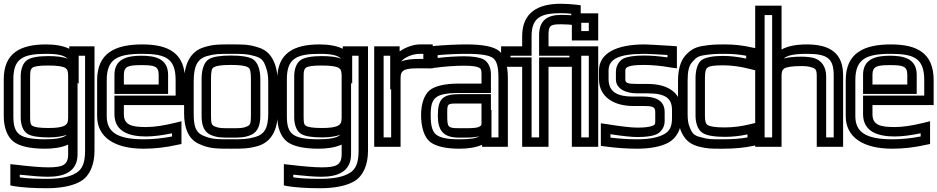

<svg xmlns="http://www.w3.org/2000/svg" viewBox="-22 -755 4980 1020"><path d="M-2 -334V-137C-2 -79 16 -30 48 -4C80 22 139 35 217 35C252 35 302 31 340 13V64C340 123 310 134 233 134C193 134 137 129 61 120L33 117V145V209V230L53 234C97 241 155 245 225 245C304 245 368 232 410 206C455 178 480 120 480 46V-484V-509H455H371H346V-496C315 -511 273 -519 223 -519C86 -519 -2 -473 -2 -334ZM340 -131C340 -105 335 -96 322 -88C305 -79 279 -75 236 -75C188 -75 162 -79 150 -87C141 -92 138 -102 138 -131V-350C138 -378 141 -388 150 -395C161 -403 186 -407 234 -407C285 -407 312 -402 325 -394C336 -387 340 -377 340 -350V-131ZM337 -443C314 -453 278 -457 234 -457C181 -457 141 -450 121 -435C99 -419 88 -386 88 -350V-131C88 -93 100 -59 124 -44C144 -31 184 -25 236 -25C275 -25 309 -30 333 -39C314 -20 264 -15 217 -15C145 -15 102 -24 80 -42C58 -60 49 -87 49 -137V-334C49 -443 98 -469 223 -469C286 -469 320 -461 337 -443ZM390 -131V-177V-318L392 -311L396 -312V-437V-459H430V46C430 110 415 144 384 163C349 185 299 195 225 195C167 195 121 193 83 187V173C146 180 197 184 233 184C319 184 390 157 390 64V-52V-131Z M734 -519C591 -519 494 -474 494 -329V-138C494 -26 586 35 742 35C800 35 861 28 922 14L942 10V-10V-79V-111L910 -103C849 -88 798 -80 754 -80C675 -80 636 -92 636 -149V-197H936H961V-222V-329C961 -473 873 -519 734 -519ZM734 -469C860 -469 911 -443 911 -329V-247H611H586V-222V-149C586 -54 667 -30 754 -30C793 -30 840 -36 892 -47V-30C840 -20 791 -15 742 -15C601 -15 545 -53 545 -138V-329C545 -442 602 -469 734 -469ZM729 -409C798 -409 821 -404 821 -357V-306H636V-357C636 -403 660 -409 729 -409ZM729 -459C655 -459 586 -443 586 -357V-281V-256H611H846H871V-281V-357C871 -443 804 -459 729 -459Z M1453 -321C1453 -355 1448 -386 1440 -410C1423 -457 1399 -489 1347 -504C1296 -520 1267 -519 1205 -519C1142 -519 1113 -520 1062 -504C987 -482 956 -410 956 -321V-153C956 -78 977 -17 1034 9C1089 35 1128 35 1205 35C1266 35 1297 35 1347 21C1420 0 1453 -66 1453 -153V-321ZM1403 -321V-153C1403 -77 1385 -42 1333 -27C1290 -15 1266 -15 1205 -15C1128 -15 1100 -15 1054 -36C1017 -53 1007 -86 1007 -153V-321C1007 -400 1024 -441 1077 -457C1120 -469 1141 -469 1205 -469C1268 -469 1289 -469 1332 -457C1369 -446 1379 -433 1392 -394C1399 -374 1403 -351 1403 -321ZM1311 -140C1311 -103 1308 -91 1292 -84C1267 -73 1253 -74 1205 -74C1156 -74 1142 -73 1117 -84C1101 -91 1099 -103 1099 -140V-336C1099 -377 1103 -392 1113 -397C1127 -406 1155 -410 1205 -410C1254 -410 1282 -406 1296 -397C1306 -392 1311 -377 1311 -336V-140ZM1361 -140V-336C1361 -385 1347 -425 1321 -441C1299 -454 1258 -460 1205 -460C1151 -460 1110 -454 1088 -441C1062 -425 1049 -385 1049 -336V-140C1049 -97 1058 -56 1096 -39C1132 -23 1158 -24 1205 -24C1251 -24 1277 -23 1313 -39C1351 -56 1361 -97 1361 -140Z M1451 -334V-137C1451 -79 1469 -30 1501 -4C1533 22 1592 35 1670 35C1705 35 1755 31 1793 13V64C1793 123 1763 134 1686 134C1646 134 1590 129 1514 120L1486 117V145V209V230L1506 234C1550 241 1608 245 1678 245C1757 245 1821 232 1863 206C1908 178 1933 120 1933 46V-484V-509H1908H1824H1799V-496C1768 -511 1726 -519 1676 -519C1539 -519 1451 -473 1451 -334ZM1793 -131C1793 -105 1788 -96 1775 -88C1758 -79 1732 -75 1689 -75C1641 -75 1615 -79 1603 -87C1594 -92 1591 -102 1591 -131V-350C1591 -378 1594 -388 1603 -395C1614 -403 1639 -407 1687 -407C1738 -407 1765 -402 1778 -394C1789 -387 1793 -377 1793 -350V-131ZM1790 -443C1767 -453 1731 -457 1687 -457C1634 -457 1594 -450 1574 -435C1552 -419 1541 -386 1541 -350V-131C1541 -93 1553 -59 1577 -44C1597 -31 1637 -25 1689 -25C1728 -25 1762 -30 1786 -39C1767 -20 1717 -15 1670 -15C1598 -15 1555 -24 1533 -42C1511 -60 1502 -87 1502 -137V-334C1502 -443 1551 -469 1676 -469C1739 -469 1773 -461 1790 -443ZM1843 -131V-177V-318L1845 -311L1849 -312V-437V-459H1883V46C1883 110 1868 144 1837 163C1802 185 1752 195 1678 195C1620 195 1574 193 1536 187V173C1599 180 1650 184 1686 184C1772 184 1843 157 1843 64V-52V-131Z M2101 -482V-484V-509H2076H1991H1966V-484V0V25H1991H2081H2106V0V-341C2106 -386 2132 -392 2202 -392H2252H2277V-417V-494V-519H2252H2208C2176 -519 2134 -505 2101 -482ZM2056 -280V-25H2016V-459H2051V-405V-280H2056ZM2109 -428C2128 -452 2172 -469 2208 -469H2227V-442H2202C2168 -442 2135 -439 2109 -428Z M2676 0V-342C2676 -408 2660 -459 2630 -484C2601 -508 2540 -519 2457 -519C2403 -519 2342 -516 2275 -510L2253 -508V-485V-419V-391L2281 -394C2341 -402 2395 -406 2444 -406C2487 -406 2511 -402 2524 -395C2533 -390 2536 -384 2536 -363V-311H2416C2344 -311 2289 -299 2260 -275C2231 -250 2215 -202 2215 -144C2215 -78 2232 -26 2263 -1C2294 23 2348 35 2418 35C2467 35 2509 28 2539 14V25H2564H2651H2676V0ZM2354 -141C2354 -208 2350 -205 2422 -205H2536V-98C2536 -72 2485 -74 2433 -74H2415C2357 -74 2354 -80 2354 -141ZM2304 -141C2304 -64 2331 -24 2415 -24H2433C2457 -24 2493 -23 2524 -31C2508 -20 2475 -15 2418 -15C2354 -15 2316 -23 2295 -40C2275 -56 2266 -86 2266 -144C2266 -194 2274 -221 2293 -236C2312 -253 2350 -261 2416 -261H2561H2586V-286V-363C2586 -395 2572 -425 2548 -439C2528 -450 2491 -456 2444 -456C2401 -456 2354 -453 2303 -447V-462C2359 -467 2410 -469 2457 -469C2536 -469 2580 -461 2599 -445C2617 -430 2626 -400 2626 -342V-25H2589V-46V-171H2586V-230V-255H2561H2422C2331 -255 2304 -232 2304 -141Z M2960 -626C2987 -626 3012 -624 3034 -621L3063 -617V-646V-705V-727L3040 -730C3012 -733 2983 -735 2957 -735C2836 -735 2752 -689 2752 -562V-509H2665H2640V-484V-425V-400H2665H2752V0V25H2777H2867H2892V0V-400H3028H3053V-425V-484V-509H3028H2892V-568C2892 -620 2901 -626 2960 -626ZM2960 -676C2887 -676 2842 -648 2842 -568V-484V-459H2867H3003V-450H2867H2842V-425V-25H2802V-425V-450H2777H2690V-459H2777H2802V-484V-562C2802 -660 2849 -685 2957 -685C2975 -685 2993 -684 3013 -682V-674C2996 -675 2978 -676 2960 -676Z M3156 -565V-659V-684H3131H3041H3016V-659V-565V-540H3041H3131H3156V-565ZM3106 -590H3066V-634H3106V-590ZM3156 0V-484V-509H3131H3041H3016V-484V0V25H3041H3131H3156V0ZM3106 -25H3066V-459H3106V-25Z M3340 -192H3395C3444 -192 3459 -188 3459 -160V-111C3459 -94 3457 -92 3445 -87C3427 -80 3402 -77 3364 -77C3333 -77 3279 -83 3199 -96L3170 -100V-71V-2V20L3192 23C3252 31 3309 35 3362 35C3432 35 3490 24 3530 2C3573 -22 3598 -70 3598 -128V-170C3598 -259 3530 -309 3420 -309H3364C3311 -309 3300 -315 3300 -333V-374C3300 -390 3301 -393 3312 -399C3325 -406 3351 -410 3398 -410C3440 -410 3488 -406 3544 -396L3574 -392V-421V-486V-509L3550 -511C3468 -516 3418 -519 3402 -519C3251 -519 3160 -471 3160 -380V-335C3160 -237 3244 -192 3340 -192ZM3340 -242C3257 -242 3211 -267 3211 -335V-380C3211 -441 3264 -469 3402 -469C3415 -469 3456 -467 3524 -463V-450C3477 -457 3434 -460 3398 -460C3348 -460 3309 -454 3288 -443C3265 -430 3250 -402 3250 -374V-333C3250 -286 3298 -259 3364 -259H3420C3513 -259 3548 -233 3548 -170V-128C3548 -82 3535 -58 3506 -42C3473 -24 3427 -15 3362 -15C3317 -15 3270 -18 3221 -24V-42C3286 -32 3334 -27 3364 -27C3405 -27 3440 -31 3462 -40C3490 -51 3509 -80 3509 -111V-160C3509 -227 3451 -242 3395 -242H3340Z M3999 -4V-72V-104L3967 -96C3919 -84 3873 -78 3828 -78C3777 -78 3750 -83 3737 -91C3727 -98 3723 -110 3723 -141V-339C3723 -374 3727 -388 3736 -395C3746 -404 3770 -408 3818 -408C3863 -408 3910 -402 3960 -389L3992 -381V-413V-479V-499L3972 -503C3925 -514 3876 -519 3829 -519C3777 -519 3757 -518 3712 -511C3666 -504 3641 -485 3618 -459C3591 -428 3580 -379 3580 -326V-148C3580 -116 3585 -86 3594 -63C3612 -19 3637 9 3687 23C3737 36 3760 35 3819 35C3879 35 3933 30 3979 20L3999 16V-4ZM3949 -25C3911 -18 3868 -15 3819 -15C3759 -15 3743 -14 3701 -26C3664 -35 3655 -46 3641 -82C3634 -99 3631 -120 3631 -148V-326C3631 -374 3637 -405 3655 -425C3675 -448 3686 -457 3720 -462C3762 -468 3778 -469 3829 -469C3867 -469 3904 -466 3942 -459V-444C3899 -453 3857 -458 3818 -458C3765 -458 3724 -450 3704 -435C3683 -418 3673 -381 3673 -339V-141C3673 -101 3685 -66 3709 -50C3730 -35 3773 -28 3828 -28C3867 -28 3907 -32 3949 -41V-25Z M4264 -519C4208 -519 4162 -510 4130 -492V-700V-725H4105H4015H3990V-700V0V25H4015H4105H4130V0V-349C4130 -373 4133 -383 4144 -391C4156 -399 4184 -404 4238 -404C4259 -404 4274 -402 4287 -398C4312 -391 4317 -384 4317 -349V0V25H4342H4432H4457V0V-355C4457 -474 4386 -519 4264 -519ZM4080 -349V-300V-25H4040V-675H4080V-425V-349ZM4264 -469C4371 -469 4407 -447 4407 -355V-25H4367V-349C4367 -397 4345 -434 4301 -447C4284 -451 4262 -454 4238 -454C4198 -454 4166 -451 4142 -444C4160 -461 4197 -469 4264 -469Z M4711 -519C4568 -519 4471 -474 4471 -329V-138C4471 -26 4563 35 4719 35C4777 35 4838 28 4899 14L4919 10V-10V-79V-111L4887 -103C4826 -88 4775 -80 4731 -80C4652 -80 4613 -92 4613 -149V-197H4913H4938V-222V-329C4938 -473 4850 -519 4711 -519ZM4711 -469C4837 -469 4888 -443 4888 -329V-247H4588H4563V-222V-149C4563 -54 4644 -30 4731 -30C4770 -30 4817 -36 4869 -47V-30C4817 -20 4768 -15 4719 -15C4578 -15 4522 -53 4522 -138V-329C4522 -442 4579 -469 4711 -469ZM4706 -409C4775 -409 4798 -404 4798 -357V-306H4613V-357C4613 -403 4637 -409 4706 -409ZM4706 -459C4632 -459 4563 -443 4563 -357V-281V-256H4588H4823H4848V-281V-357C4848 -443 4781 -459 4706 -459Z"/></svg>

Font: Gamestation DisplayOutline
Style: Regular
Weight: 400
Designer: Jonas Hecksher
Foundry: Jonas Hecksher, Playtypeª, e-types AS
Version: Version 1.003